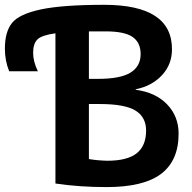

<svg xmlns="http://www.w3.org/2000/svg" viewBox="-149 -760 788 790"><path d="M289.1 9.8Q177.7 9.8 79.1 -4.9V-623Q22.5 -615.2 4.9 -597.7Q-12.7 -580.1 -12.7 -543Q-12.7 -506.8 6.8 -466.8H-111.3Q-128.9 -510.7 -128.9 -559.6Q-128.9 -628.9 -99.6 -665.5Q-70.3 -702.1 19 -721.2Q108.4 -740.2 279.3 -740.2Q559.6 -740.2 558.6 -556.6Q558.6 -495.1 517.6 -450.7Q476.6 -406.2 409.2 -392.6V-390.6Q491.2 -379.9 538.6 -330.6Q585.9 -281.2 585.9 -210Q585.9 -99.6 514.2 -44.9Q442.4 9.8 289.1 9.8ZM216.8 -332V-105.5Q252 -99.6 292 -98.6Q375 -98.6 413.6 -129.4Q452.1 -160.2 452.1 -222.7Q452.1 -278.3 408.2 -305.2Q364.3 -332 260.7 -332ZM216.8 -435.5H253.9Q346.7 -435.5 388.2 -461.4Q429.7 -487.3 429.7 -537.1Q429.7 -585 396.5 -607.9Q363.3 -630.9 286.1 -630.9H216.8Z"/></svg>

Font: Mgen+ 1c bold
Style: Bold
Weight: 700
Designer: [Source Han Sans]
Ryoko NISHIZUKA  (kana & ideographs); Paul D. Hunt (Latin, Greek & Cyrillic); Wenlong ZHANG  (bopomofo
Version: Version 1.059.20150602